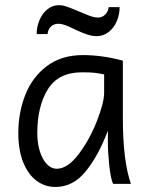

<svg xmlns="http://www.w3.org/2000/svg" viewBox="-20 -725 584 757"><path d="M405.3 -167V-210Q369.6 -113.8 319.1 -50.8Q268.6 12.2 198.7 12.2Q157.2 12.2 124 -12.5Q90.8 -37.1 71.5 -85.2Q52.2 -133.3 52.2 -200.2Q52.2 -281.7 80.1 -351.8Q107.9 -421.9 165.3 -464.8Q222.7 -507.8 306.6 -507.8Q383.3 -507.8 464.4 -485.8V-258.8Q464.4 -91.3 496.1 0H425.8Q416 -22.5 410.6 -74.2Q405.3 -126 405.3 -167ZM303.7 -439.9Q209.5 -439.9 168.2 -372.3Q127 -304.7 127 -200.2Q127 -160.2 137.2 -127.9Q147.5 -95.7 165 -77.6Q182.6 -59.6 203.6 -59.6Q246.1 -59.6 289.3 -116.2Q332.5 -172.9 361.6 -246.6Q390.6 -320.3 390.6 -359.9V-431.6Q373 -435.5 355.5 -437.7Q337.9 -439.9 303.7 -439.9ZM212.9 -704.6Q226.1 -704.6 238 -700.7Q250 -696.8 271.5 -688L291.5 -679.7L303.7 -674.8Q327.1 -664.6 340.6 -660.2Q354 -655.8 365.7 -655.8Q382.8 -655.8 394.5 -667.2Q406.2 -678.7 408.7 -696.8H451.7Q451.7 -668.5 440.7 -642.1Q429.7 -615.7 408.9 -599.1Q388.2 -582.5 360.4 -582.5Q343.8 -582.5 325 -588.6Q306.2 -594.7 281.7 -606Q251.5 -620.6 237.1 -626Q222.7 -631.3 210.4 -631.3Q192.4 -631.3 180.9 -620.4Q169.4 -609.4 167.5 -590.8H124.5Q124.5 -618.7 135.3 -644.8Q146 -670.9 166 -687.7Q186 -704.6 212.9 -704.6Z"/></svg>

Font: Lesson One Light
Style: Regular
Weight: 300
Designer: But Ko, Victor Gaultney, Annie Olsen, Julie Remington, Don Collingsworth, Eric Hays, Becca Hirsbrunner
Version: Version 1.100